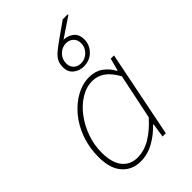

<svg xmlns="http://www.w3.org/2000/svg" viewBox="-239 -895 1001 1001"><g transform="rotate(-45 262.0 -394.0)"><path d="M186 12Q123 12 84.5 -32Q46 -76 46 -160Q46 -229 67.5 -289Q89 -349 126.5 -394Q164 -439 210.5 -464.5Q257 -490 306 -490Q350 -490 381.5 -468Q413 -446 432 -410H436L454 -478H478L382 0H358L370 -78H366Q329 -39 283 -13.5Q237 12 186 12ZM188 -14Q238 -14 285.5 -42.5Q333 -71 378 -122L430 -372Q402 -422 371 -443Q340 -464 304 -464Q259 -464 217.5 -438.5Q176 -413 144 -370.5Q112 -328 93 -275Q74 -222 74 -166Q74 -90 105 -52Q136 -14 188 -14ZM326 -548Q295 -548 270.5 -567Q246 -586 246 -622Q246 -648 255 -665.5Q264 -683 283.5 -699.5Q303 -716 334 -738L422 -800H458L460 -796L350 -722Q381 -721 404 -703Q428 -684 428 -646Q428 -607 399.5 -577.5Q371 -548 326 -548ZM328 -570Q358 -570 380 -592Q402 -614 402 -644Q402 -670 386 -685Q370 -700 346 -700Q316 -700 294 -678Q272 -656 272 -624Q272 -600 287.5 -585Q303 -570 328 -570Z"/></g></svg>

Font: Source Sans 3 ExtraLight ExtraLight
Style: Italic
Weight: 250
Italic angle: -11°
Version: Version 3.052;hotconv 1.1.0;makeotfexe 2.6.0